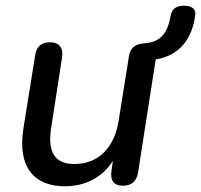

<svg xmlns="http://www.w3.org/2000/svg" viewBox="-20 -643 704 672"><path d="M207 9C280 9 339 -23 375 -80L370 -44C365 -10 380 7 410 7C440 7 458 -8 463 -38L525 -435C608 -448 652 -507 663 -588C667 -611 652 -623 624 -623C598 -623 583 -613 578 -591C567 -532 548 -495 482 -491C453 -489 435 -475 431 -444L396 -225C382 -129 327 -69 240 -69C172 -69 146 -110 159 -195L197 -441C203 -475 187 -495 155 -495C125 -495 107 -480 103 -449L62 -194C40 -55 102 9 207 9Z"/></svg>

Font: SN Pro Medium
Style: Italic
Weight: 400
Italic angle: -9°
Designer: Tobias Whetton
Foundry: Supernotes
Version: Version 1.001;Glyphs 3.2 (3249)